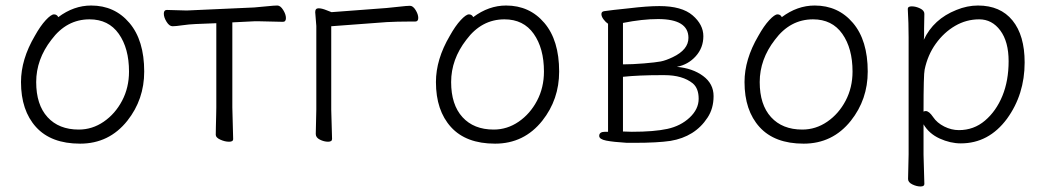

<svg xmlns="http://www.w3.org/2000/svg" viewBox="-20 -504 3783 695"><path d="M441 -67Q375 16 270 16Q165 16 110.5 -44Q56 -104 56 -207Q56 -289 106 -374Q126 -410 145.5 -431Q165 -452 175.5 -452Q186 -452 191 -442Q247 -484 310 -484Q395 -484 448.5 -421Q502 -358 502 -245Q502 -144 441 -67ZM265 -35Q314 -35 355.5 -63.5Q397 -92 422 -139.5Q447 -187 447 -245Q447 -329 410 -381.5Q373 -434 304 -434Q221 -434 166 -360Q111 -289 111 -207Q111 -125 152 -80Q193 -35 265 -35Z M824 0Q824 9 809 9Q794 9 777.5 1.5Q761 -6 761 -16Q761 -26 761.5 -46.5Q762 -67 762.5 -87.5Q763 -108 763 -115V-420L688 -417Q664 -416 640 -412.5Q616 -409 604.5 -409Q593 -409 583 -425Q573 -441 573 -454.5Q573 -468 584 -468L656 -466L900 -477Q925 -479 949 -481.5Q973 -484 984 -484Q995 -484 1005 -468Q1015 -452 1015 -438.5Q1015 -425 1004 -425Q1004 -425 918 -427H901L821 -423V-115Z M1182 -1Q1182 9 1167.5 9Q1153 9 1138 1.5Q1123 -6 1123 -19L1125 -108V-410L1121 -460Q1121 -474 1133 -474Q1145 -474 1162 -467L1180 -460L1379 -475Q1402 -477 1427.5 -480Q1453 -483 1464 -483Q1475 -483 1484.5 -467.5Q1494 -452 1494 -439Q1494 -426 1483 -426H1460Q1418 -426 1380 -424L1179 -409V-107Z M1943 -67Q1877 16 1772 16Q1667 16 1612.5 -44Q1558 -104 1558 -207Q1558 -289 1608 -374Q1628 -410 1647.5 -431Q1667 -452 1677.5 -452Q1688 -452 1693 -442Q1749 -484 1812 -484Q1897 -484 1950.5 -421Q2004 -358 2004 -245Q2004 -144 1943 -67ZM1767 -35Q1816 -35 1857.5 -63.5Q1899 -92 1924 -139.5Q1949 -187 1949 -245Q1949 -329 1912 -381.5Q1875 -434 1806 -434Q1723 -434 1668 -360Q1613 -289 1613 -207Q1613 -125 1654 -80Q1695 -35 1767 -35Z M2249 13Q2200 10 2174.5 5Q2149 0 2149 -12Q2149 -27 2170 -27H2181V-418Q2173 -423 2165 -433.5Q2157 -444 2157 -453Q2157 -462 2166.5 -463.5Q2176 -465 2201 -468Q2226 -471 2257 -474Q2323 -482 2367 -482Q2448 -482 2487 -448.5Q2526 -415 2526 -373Q2526 -331 2498.5 -300.5Q2471 -270 2430 -262Q2487 -257 2525 -229Q2563 -201 2563 -156Q2563 -111 2541 -78Q2496 -9 2407 6Q2360 13 2277 13ZM2267 -27Q2348 -27 2396 -37.5Q2444 -48 2476.5 -78.5Q2509 -109 2509 -146.5Q2509 -184 2488 -202Q2451 -232 2385 -232H2374Q2292 -232 2235 -226V-28ZM2235 -271Q2269 -271 2311 -274.5Q2353 -278 2371.5 -281.5Q2390 -285 2415 -297Q2472 -324 2472 -367Q2472 -435 2362 -435Q2305 -435 2235 -421Z M3060 -67Q2994 16 2889 16Q2784 16 2729.5 -44Q2675 -104 2675 -207Q2675 -289 2725 -374Q2745 -410 2764.5 -431Q2784 -452 2794.5 -452Q2805 -452 2810 -442Q2866 -484 2929 -484Q3014 -484 3067.5 -421Q3121 -358 3121 -245Q3121 -144 3060 -67ZM2884 -35Q2933 -35 2974.5 -63.5Q3016 -92 3041 -139.5Q3066 -187 3066 -245Q3066 -329 3029 -381.5Q2992 -434 2923 -434Q2840 -434 2785 -360Q2730 -289 2730 -207Q2730 -125 2771 -80Q2812 -35 2884 -35Z M3326 162Q3326 171 3312 171Q3298 171 3282.5 163.5Q3267 156 3267 144L3269 55V-368Q3269 -421 3266 -472Q3266 -481 3280.5 -481Q3295 -481 3310.5 -473.5Q3326 -466 3326 -454Q3326 -454 3325 -401Q3325 -384 3325 -372L3324 -360Q3359 -435 3442 -468Q3481 -484 3520 -484Q3601 -484 3645 -430Q3689 -376 3689 -278Q3689 -162 3625 -74Q3559 15 3458 15Q3420 15 3381.5 -2.5Q3343 -20 3323 -54V56ZM3451 -33Q3505 -33 3545.5 -67.5Q3586 -102 3608.5 -157Q3631 -212 3631 -282.5Q3631 -353 3601 -393.5Q3571 -434 3524.5 -434Q3478 -434 3437.5 -410.5Q3397 -387 3367.5 -346Q3338 -305 3327 -252Q3323 -235 3323 -100Q3327 -102 3331 -102Q3343 -102 3357.5 -80.5Q3372 -59 3398 -46Q3424 -33 3451 -33Z"/></svg>

Font: LXGW WenKai TC Light
Style: Regular
Weight: 300
Designer: LXGW / Fontworks Inc.
Foundry: LXGW / Fontworks Inc.
Version: Version 1.330